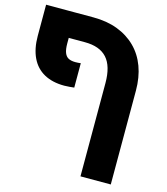

<svg xmlns="http://www.w3.org/2000/svg" viewBox="-123 -699 897 1034"><g transform="rotate(15 326.0 -182.5)"><path d="M423 240V-280Q423 -374 382.5 -419Q342 -464 259 -464H5V-605H269Q344 -605 403.5 -582.5Q463 -560 505.5 -518Q548 -476 570 -416.5Q592 -357 592 -283V240ZM212 -209Q146 -209 99.5 -234.5Q53 -260 29 -310Q5 -360 5 -431V-605H169V-433Q169 -400 176.5 -381Q184 -362 199 -354.5Q214 -347 237 -347Q245 -347 252 -347.5Q259 -348 267 -349V-213Q256 -212 241.5 -210.5Q227 -209 212 -209Z"/></g></svg>

Font: Noto Sans Hebrew ExtraBold
Style: Regular
Weight: 800
Designer: Monotype Design Team
Foundry: Monotype Imaging Inc.
Version: Version 2.003